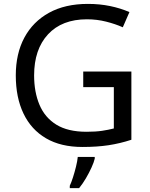

<svg xmlns="http://www.w3.org/2000/svg" viewBox="-20 -744 768 985"><path d="M407 -377H654V-27Q596 -8 537 1Q478 10 403 10Q292 10 216 -34.5Q140 -79 100.5 -161.5Q61 -244 61 -357Q61 -469 105 -551Q149 -633 231.5 -678.5Q314 -724 431 -724Q491 -724 544.5 -713Q598 -702 644 -682L610 -604Q572 -621 524.5 -633Q477 -645 426 -645Q298 -645 226.5 -568Q155 -491 155 -357Q155 -272 182.5 -206.5Q210 -141 269 -104.5Q328 -68 424 -68Q471 -68 504 -73Q537 -78 564 -85V-297H407ZM466 70Q462 88 449.5 115.5Q437 143 420.5 171Q404 199 386 221H338V209Q346 192 354.5 165.5Q363 139 370 110.5Q377 82 379 61H466Z"/></svg>

Font: Noto Sans Saurashtra
Style: Regular
Weight: 400
Designer: Monotype Design Team
Foundry: Monotype Imaging Inc.
Version: Version 2.001; ttfautohint (v1.8.4.7-5d5b)